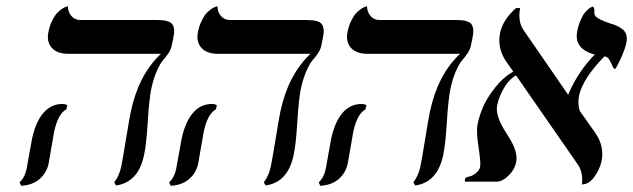

<svg xmlns="http://www.w3.org/2000/svg" viewBox="-20 -580 2021 613"><path d="M152.8 -159.2Q150.9 -149.4 144 -108.4Q137.2 -67.4 135.3 -58.1Q128.9 -27.8 106.2 -8.3Q83.5 11.2 47.4 13.2L42.5 2Q59.1 -12.7 64.9 -41Q66.9 -50.8 73.7 -89.8Q80.6 -128.9 82.5 -138.2Q94.2 -190.9 118.2 -219.2Q143.1 -248 178.7 -248Q189 -248 194.8 -244.1L191.9 -231Q165 -216.3 152.8 -159.2ZM462.9 -295.9Q456.1 -262.7 451.7 -190.4Q447.3 -118.2 439.9 -85Q421.9 2 350.6 12.2L344.7 2Q360.4 -17.6 367.2 -48.8Q371.6 -69.8 382.3 -136Q393.1 -202.1 397.5 -223.1Q422.4 -340.8 493.7 -408.2H198.7Q162.1 -408.2 145 -427.7Q127.9 -447.8 134.8 -479Q139.2 -500.5 147.5 -515.6Q155.3 -531.7 163.6 -539.8Q171.9 -547.9 179.4 -552.7Q187 -557.6 191.9 -558.6L196.8 -560.1Q196.8 -542 207.8 -529.1Q218.8 -516.1 236.8 -516.1H482.9Q520.5 -516.1 530.3 -502.4Q540 -488.8 533.2 -458L528.3 -434.1Q525.4 -421.4 517.3 -409.4Q509.3 -397.5 500.5 -387.7Q491.7 -377.9 481 -354Q470.2 -330.1 462.9 -295.9Z M630.4 -159.2Q628.4 -149.4 621.6 -108.4Q614.7 -67.4 612.8 -58.1Q606.4 -27.8 583.7 -8.3Q561 11.2 524.9 13.2L520 2Q536.6 -12.7 542.5 -41Q544.4 -50.8 551.3 -89.8Q558.1 -128.9 560.1 -138.2Q571.8 -190.9 595.7 -219.2Q620.6 -248 656.2 -248Q666.5 -248 672.4 -244.1L669.4 -231Q642.6 -216.3 630.4 -159.2ZM940.4 -295.9Q933.6 -262.7 929.2 -190.4Q924.8 -118.2 917.5 -85Q899.4 2 828.1 12.2L822.3 2Q837.9 -17.6 844.7 -48.8Q849.1 -69.8 859.9 -136Q870.6 -202.1 875 -223.1Q899.9 -340.8 971.2 -408.2H676.3Q639.6 -408.2 622.6 -427.7Q605.5 -447.8 612.3 -479Q616.7 -500.5 625 -515.6Q632.8 -531.7 641.1 -539.8Q649.4 -547.9 657 -552.7Q664.6 -557.6 669.4 -558.6L674.3 -560.1Q674.3 -542 685.3 -529.1Q696.3 -516.1 714.4 -516.1H960.4Q998 -516.1 1007.8 -502.4Q1017.6 -488.8 1010.7 -458L1005.9 -434.1Q1002.9 -421.4 994.9 -409.4Q986.8 -397.5 978 -387.7Q969.2 -377.9 958.5 -354Q947.8 -330.1 940.4 -295.9Z M1107.9 -159.2Q1106 -149.4 1099.1 -108.4Q1092.3 -67.4 1090.3 -58.1Q1084 -27.8 1061.3 -8.3Q1038.6 11.2 1002.4 13.2L997.6 2Q1014.2 -12.7 1020 -41Q1022 -50.8 1028.8 -89.8Q1035.6 -128.9 1037.6 -138.2Q1049.3 -190.9 1073.2 -219.2Q1098.1 -248 1133.8 -248Q1144 -248 1149.9 -244.1L1147 -231Q1120.1 -216.3 1107.9 -159.2ZM1418 -295.9Q1411.1 -262.7 1406.7 -190.4Q1402.3 -118.2 1395 -85Q1377 2 1305.7 12.2L1299.8 2Q1315.4 -17.6 1322.3 -48.8Q1326.7 -69.8 1337.4 -136Q1348.1 -202.1 1352.5 -223.1Q1377.4 -340.8 1448.7 -408.2H1153.8Q1117.2 -408.2 1100.1 -427.7Q1083 -447.8 1089.8 -479Q1094.2 -500.5 1102.5 -515.6Q1110.4 -531.7 1118.7 -539.8Q1127 -547.9 1134.5 -552.7Q1142.1 -557.6 1147 -558.6L1151.9 -560.1Q1151.9 -542 1162.8 -529.1Q1173.8 -516.1 1191.9 -516.1H1438Q1475.6 -516.1 1485.4 -502.4Q1495.1 -488.8 1488.3 -458L1483.4 -434.1Q1480.5 -421.4 1472.4 -409.4Q1464.4 -397.5 1455.6 -387.7Q1446.8 -377.9 1436 -354Q1425.3 -330.1 1418 -295.9Z M1979.5 -441.9Q1976.6 -427.7 1968.3 -407.7Q1960 -387.7 1952.6 -373.8Q1945.3 -359.9 1943.4 -359.9Q1939 -359.9 1935.3 -369.4Q1931.6 -378.9 1925.8 -388.9Q1919.9 -398.9 1909.7 -399.9Q1840.3 -329.1 1828.6 -273.9Q1823.7 -249 1831.1 -225.6L1881.3 -154.8Q1910.6 -110.8 1900.4 -64.9Q1894.5 -38.1 1877 -14.6Q1859.9 8.8 1837.9 8.8Q1842.8 -27.3 1825.2 -54.2L1627.4 -339.4Q1603.5 -325.2 1587.9 -296.9Q1572.3 -269.5 1567.4 -244.1Q1564 -227.5 1570.3 -208Q1576.2 -189 1586.9 -170.9L1608.4 -135.7Q1619.6 -117.7 1625.5 -98.1Q1631.3 -78.6 1627.9 -62Q1623 -38.1 1603.3 -19Q1583.5 0 1565.4 0H1464.8Q1463.9 -4.9 1463.9 -5.9Q1465.8 -13.7 1472.7 -15.1Q1485.4 -16.6 1497.8 -25.9Q1510.3 -35.2 1512.7 -46.9Q1515.6 -60.1 1507.8 -110.6Q1500 -161.1 1504.9 -184.1Q1510.7 -211.9 1523.4 -241.2Q1536.6 -270 1561.8 -301.8Q1586.9 -333.5 1618.7 -351.6L1595.2 -384.8Q1566.9 -427.7 1576.7 -475.1Q1585.9 -517.6 1627.4 -554.2H1640.6Q1632.8 -512.2 1650.9 -484.9L1793 -278.8L1793.9 -277.8Q1826.7 -353.5 1878.9 -405.8Q1811 -423.8 1823.2 -481.9Q1827.1 -501 1834 -516.1Q1840.3 -531.2 1846.9 -539.1Q1853.5 -546.9 1859.4 -551.8Q1865.2 -556.6 1869.1 -557.6L1872.6 -559.1Q1877 -555.2 1877.4 -550Q1877.9 -544.9 1877.4 -540.5Q1877 -536.1 1879.6 -530.8Q1882.3 -525.4 1894.5 -518.8Q1906.7 -512.2 1928.7 -504.9Q1940.4 -501.5 1948.5 -498Q1956.5 -494.6 1966.3 -487.5Q1976.1 -480.5 1979.5 -469Q1982.9 -457.5 1979.5 -441.9Z"/></svg>

Font: Linux Biolinum G
Style: Italic
Weight: 400
Italic angle: -12°
Designer: Philipp H. Poll
Foundry: Philipp H. Poll
Version: Version 0.5.1